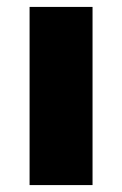

<svg xmlns="http://www.w3.org/2000/svg" viewBox="-20 -535 352 555"><path d="M65.5 0V-515H247.5V0Z"/></svg>

Font: Geologica Thin Roman ExtraBold
Style: Regular
Weight: 800
Version: Version 1.010;gftools[0.9.28]